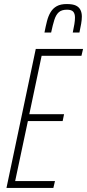

<svg xmlns="http://www.w3.org/2000/svg" viewBox="-20 -930 431 950"><path d="M12 0 157 -688H391L383 -654H186L125 -365H297L290 -331H118L55 -34H252L244 0ZM200 -769Q206 -800 212.5 -825.5Q219 -851 230.5 -870Q242 -889 261 -899.5Q280 -910 310 -910Q340 -910 355.5 -902.5Q371 -895 378 -881Q385 -867 385 -848Q385 -832 381.5 -812Q378 -792 373 -769H340Q345 -792 348 -810.5Q351 -829 351 -843Q351 -862 342.5 -872Q334 -882 311 -882Q285 -882 271 -869.5Q257 -857 249 -832Q241 -807 233 -769Z"/></svg>

Font: Saira ExtraCondensed Thin
Style: Italic
Weight: 250
Width: 2
Italic angle: -12°
Designer: Hector Gatti with collaboration of the Omnibus-Type team
Foundry: Omnibus-Type
Version: Version 1.101